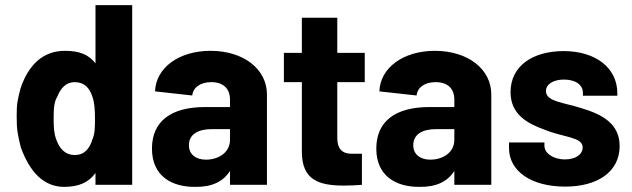

<svg xmlns="http://www.w3.org/2000/svg" viewBox="-20 -720 2461 748"><path d="M495 0V-700H352V-473C326 -507 290 -522 233 -522C147 -522 91 -467 60 -376C48 -328 45 -318 45 -267C45 -215 48 -200 61 -146C96 -50 150 8 230 8C288 8 326 -10 352 -46V0ZM189 -258C189 -294 190 -322 203 -343C217 -378 238 -400 271 -400C308 -400 329 -378 340 -343C348 -321 350 -293 350 -258C350 -226 350 -199 340 -177C329 -140 308 -116 271 -116C235 -116 212 -140 199 -177C190 -201 189 -226 189 -258Z M876 -332V-303H779C647 -303 572 -248 572 -141C572 -35 648 9 741 8C806 9 850 -13 876 -54V0H1020V-352C1020 -450 930 -522 800 -522C676 -522 587 -455 584 -364L729 -348C732 -379 760 -400 803 -400C851 -400 876 -374 876 -332ZM716 -154C716 -196 750 -217 806 -217H876V-175C876 -127 833 -98 782 -98C744 -98 716 -118 716 -154Z M1320 3C1342 3 1365 2 1390 0V-121H1348C1312 -122 1294 -141 1294 -183V-400H1401V-514H1294V-651H1156V-514H1086V-400H1156V-127C1157 -20 1220 3 1320 3Z M1750 -332V-303H1653C1521 -303 1446 -248 1446 -141C1446 -35 1522 9 1615 8C1680 9 1724 -13 1750 -54V0H1894V-352C1894 -450 1804 -522 1674 -522C1550 -522 1461 -455 1458 -364L1603 -348C1606 -379 1634 -400 1677 -400C1725 -400 1750 -374 1750 -332ZM1590 -154C1590 -196 1624 -217 1680 -217H1750V-175C1750 -127 1707 -98 1656 -98C1618 -98 1590 -118 1590 -154Z M2182 7C2307 7 2394 -50 2394 -151C2394 -240 2323 -275 2247 -298C2176 -321 2107 -324 2107 -365C2107 -393 2137 -410 2177 -410C2223 -410 2251 -389 2251 -358V-347H2385V-357C2385 -455 2301 -521 2176 -521C2054 -521 1969 -462 1969 -361C1969 -273 2037 -238 2101 -215C2172 -185 2250 -187 2250 -146C2250 -119 2224 -99 2181 -99C2134 -99 2101 -124 2101 -152V-165H1963V-143C1963 -55 2047 7 2182 7Z"/></svg>

Font: Vanilla Cream Black
Style: Regular
Weight: 900
Designer: Jeremy Tribby, Jinavaṁso
Foundry: Tribby Type
Version: Version 1.422;Glyphs 3.1.2 (3151)